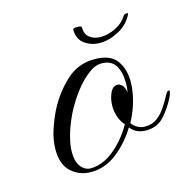

<svg xmlns="http://www.w3.org/2000/svg" viewBox="-77 -524 622 621"><g transform="rotate(-15 234.0 -213.5)"><path d="M155 20Q117 20 89.5 -4.5Q62 -29 62 -80Q62 -112 73.5 -146.5Q85 -181 99 -208Q125 -257 164.5 -293.5Q204 -330 259 -330Q312 -330 333 -301Q354 -272 354 -230Q354 -213 351 -195Q343 -146 318 -100Q325 -90 336.5 -83.5Q348 -77 362 -77Q386 -77 403 -90Q420 -103 432.5 -122.5Q445 -142 454 -159Q460 -170 465 -170Q468 -170 468 -166Q468 -162 462 -148Q445 -114 422 -89Q399 -64 362 -64Q328 -64 310 -88Q282 -42 242 -11Q202 20 155 20ZM157 8Q206 8 254 -40Q268 -54 279.5 -69.5Q291 -85 300 -101Q287 -116 281.5 -133.5Q276 -151 276 -167Q276 -192 285 -211.5Q294 -231 310 -231Q318 -231 325.5 -223Q333 -215 335 -198Q338 -212 338 -228Q338 -266 324 -288.5Q310 -311 277 -311Q257 -311 236 -295.5Q215 -280 196.5 -258Q178 -236 164 -213Q150 -190 143 -175Q126 -138 118.5 -109Q111 -80 111 -58Q111 -26 124.5 -9Q138 8 157 8ZM218 -440Q218 -445 233 -445Q238 -445 242.5 -444Q247 -443 247 -440Q247 -416 262 -405Q277 -394 298 -394Q323 -394 349 -407Q375 -420 387 -441Q391 -446 397.5 -446.5Q404 -447 402 -442Q386 -410 354 -393Q322 -376 291 -376Q262 -376 240 -392Q218 -408 218 -440Z"/></g></svg>

Font: MonteCarlo
Style: Regular
Weight: 400
Designer: Robert E. Leuschke
Foundry: Robert E. Leuschke
Version: Version 1.010; ttfautohint (v1.8.3)